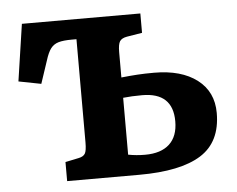

<svg xmlns="http://www.w3.org/2000/svg" viewBox="-43 -562 754 612"><g transform="rotate(-5 334.5 -256.0)"><path d="M148 0V-61L191 -70Q206 -73 211.5 -82Q217 -91 217 -118V-448H202Q175 -448 159.5 -443.5Q144 -439 134.5 -426.5Q125 -414 117 -388L93 -316L21 -330L48 -512H427V-450L378 -442Q361 -439 355 -429.5Q349 -420 349 -395V-314Q377 -317 400.5 -318.5Q424 -320 454 -320Q541 -320 591.5 -281.5Q642 -243 642 -175Q642 -82 576.5 -41Q511 0 379 0ZM403 -62Q454 -62 481 -87Q508 -112 508 -160Q508 -252 410 -252Q376 -252 349 -249V-67Q375 -62 403 -62Z"/></g></svg>

Font: Literata SemiBold
Style: Regular
Weight: 600
Designer: Latin by Veronika Burian and Jose Scaglione. Greek by Irene Vlachou. Cyrillic by Vera Evstafieva.
Foundry: TypeTogether
Version: Version 3.103; ttfautohint (v1.8.4.7-5d5b);gftools[0.9.29]